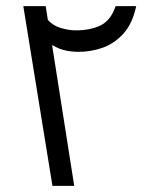

<svg xmlns="http://www.w3.org/2000/svg" viewBox="-20 -606 500 626"><path d="M56 -586H129L136 -541Q153 -522 179 -514.5Q205 -507 227 -507Q274 -507 307.5 -523Q341 -539 357 -586H424Q412 -529 382.5 -496.5Q353 -464 315 -450.5Q277 -437 236 -437Q215 -437 193.5 -441.5Q172 -446 153 -458H150L222 0H151Z"/></svg>

Font: Noto Sans Syriac Eastern
Style: Regular
Weight: 400
Designer: Patrick Giasson and the Monotype Design Team
Foundry: Monotype Imaging Inc.
Version: Version 3.001; ttfautohint (v1.8.4.7-5d5b)